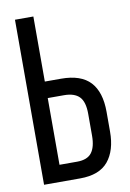

<svg xmlns="http://www.w3.org/2000/svg" viewBox="-81 -751 543 802"><g transform="rotate(-10 190.5 -350.0)"><path d="M187 -424H118V-700H40V0H193C247.7 0 287.5 -15.2 312.5 -45.5C337.5 -75.8 350 -117.7 350 -171V-255C350 -311 336.8 -353.2 310.5 -381.5C284.2 -409.8 243 -424 187 -424ZM193 -71H118V-354H187C216.3 -354 238 -346.8 252 -332.5C266 -318.2 273 -294 273 -260V-167C273 -135 266.8 -111 254.5 -95C242.2 -79 221.7 -71 193 -71Z"/></g></svg>

Font: Bebas Neue Regular two
Style: Regular2
Weight: 400
Designer: Ryoichi Tsunekawa & LGV (GE)
Foundry: Free Software Foundation, Inc.
Version: Version 1.003 August 13, 2016